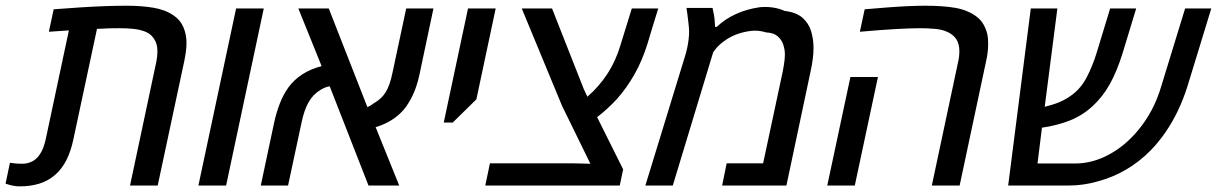

<svg xmlns="http://www.w3.org/2000/svg" viewBox="-54 -661 4335 684"><path d="M16.1 2.9Q3.9 2.9 -8.3 0.5Q-20.5 -2 -34.2 -6.8L-18.6 -81.1Q2.9 -77.6 23.9 -77.6Q43.5 -77.6 59.6 -85.4Q75.7 -93.3 86.4 -108.9Q94.2 -119.6 99.6 -133.5Q105 -147.5 108.9 -165L191.4 -552.7Q173.8 -551.8 156 -550.3Q138.2 -548.8 120.1 -547.9L137.2 -627.9Q188.5 -631.8 234.4 -634.8Q280.3 -637.7 321 -639.2Q361.8 -640.6 397.9 -640.6Q450.2 -640.6 492.4 -633.5Q534.7 -626.5 564.5 -606Q588.9 -589.4 599.6 -563.5Q610.4 -537.6 610.4 -508.8Q610.4 -493.2 608.2 -477.1Q606 -460.9 602.5 -443.4L507.8 0H409.2L502.9 -440.9Q506.8 -460 506.8 -477.5Q506.8 -494.6 502.4 -507.1Q498 -519.5 489.7 -529.3Q479.5 -542.5 460.7 -549.3Q441.9 -556.2 419.4 -558.3Q397 -560.5 374 -560.5Q356 -560.5 335 -560.1Q314 -559.6 291.5 -558.1L207.5 -165Q198.7 -122.6 182.6 -90.8Q166.5 -59.1 142.8 -38.3Q119.1 -17.6 87.6 -7.3Q56.2 2.9 16.1 2.9Z M652.8 0 787.1 -630.9H885.7L751.5 0Z M875 0 922.4 -223.1Q930.2 -259.3 942.4 -291Q954.6 -322.8 973.1 -349.1Q993.7 -377.4 1023.9 -396.7Q1054.2 -416 1091.8 -425.3L1008.8 -630.9H1117.2L1254.9 -279.3Q1261.2 -282.2 1267.1 -285.6Q1272.9 -289.1 1278.3 -293.5Q1305.2 -308.6 1320.1 -332.8Q1335 -356.9 1343.8 -399.9L1393.1 -630.9H1490.2L1441.4 -400.4Q1434.1 -364.7 1422.9 -336.7Q1411.6 -308.6 1393.6 -282.2Q1381.3 -265.1 1364.7 -250.7Q1348.1 -236.3 1327.6 -225.6Q1307.1 -214.8 1284.2 -208L1368.2 0H1258.8L1120.6 -353.5Q1112.8 -352.5 1104.7 -349.4Q1096.7 -346.2 1087.9 -340.8Q1061.5 -325.2 1045.4 -296.9Q1029.3 -268.6 1020 -223.1L972.2 0Z M1526.9 -224.6 1613.3 -630.9H1711.9L1643.1 -307.1L1559.1 -224.6Z M1674.8 0 1691.4 -79.1H1988.8Q2003.4 -78.6 2018.8 -78.4Q2034.2 -78.1 2049.3 -77.6L1948.2 -284.2L1804.7 -630.9H1912.6L2025.9 -343.3Q2029.3 -336.4 2032.2 -329.8Q2035.2 -323.2 2038.6 -316.4Q2080.6 -353 2110.1 -398.4Q2139.6 -443.8 2156.2 -499.5L2196.8 -630.9H2291Q2281.2 -599.6 2271.7 -568.4Q2262.2 -537.1 2252.9 -505.9Q2234.4 -445.8 2206.3 -396.2Q2178.2 -346.7 2143.6 -308.1Q2127.4 -290.5 2109.6 -274.2Q2091.8 -257.8 2073.2 -243.7L2166 -57.6L2153.8 0Z M2245.1 0 2385.7 -458.5Q2390.6 -473.6 2394 -489.7Q2397.5 -505.9 2399.2 -520.8Q2400.9 -535.6 2400.9 -547.9Q2400.9 -559.1 2398.9 -576.7Q2397 -594.2 2394.8 -610.4Q2392.6 -626.5 2391.6 -632.8H2484.4Q2487.3 -620.1 2489.5 -607.9Q2491.7 -595.7 2492.2 -585Q2492.7 -579.6 2492.9 -574.7Q2493.2 -569.8 2493.2 -565.4H2499.5Q2529.3 -593.8 2568.4 -611.3Q2607.4 -628.9 2652.8 -635.3Q2677.7 -637.7 2700.7 -634Q2723.6 -630.4 2741.2 -622.1Q2782.7 -617.2 2804.9 -597.7Q2827.1 -578.1 2835.7 -549.6Q2844.2 -521 2844.2 -490.7Q2844.2 -472.7 2841.6 -451.4Q2838.9 -430.2 2833.5 -405.8L2747.6 0H2518.6L2534.7 -79.1H2664.6L2734.4 -405.8Q2736.8 -418 2738.5 -428.7Q2740.2 -439.5 2741.2 -449Q2742.2 -458.5 2742.2 -466.8Q2742.2 -484.9 2736.1 -502.7Q2730 -520.5 2715.6 -532.5Q2701.2 -544.4 2675.8 -545.4Q2646.5 -554.7 2617.9 -550.5Q2589.4 -546.4 2567.4 -537.6Q2544.9 -528.8 2525.4 -514.4Q2505.9 -500 2496.1 -487.3L2486.8 -475.1L2342.8 0Z M3265.6 0 3359.4 -440.9Q3361.8 -451.2 3362.8 -460.2Q3363.8 -469.2 3363.8 -477.5Q3363.8 -505.4 3352.1 -522.5Q3340.3 -539.6 3317.4 -548.8Q3300.8 -556.2 3275.4 -558.3Q3250 -560.5 3224.6 -560.5Q3190.9 -560.5 3138.7 -557.6Q3086.4 -554.7 3009.3 -547.9L3026.4 -627.9Q3071.8 -631.8 3110.8 -634.8Q3149.9 -637.7 3183.1 -639.2Q3216.3 -640.6 3242.7 -640.6Q3307.1 -640.6 3350.6 -632.8Q3394 -625 3425.3 -601.6Q3440.9 -589.4 3449.7 -574Q3458.5 -558.6 3462.9 -541Q3464.8 -532.7 3465.6 -523.2Q3466.3 -513.7 3466.3 -504.4Q3466.3 -491.2 3464.6 -475.3Q3462.9 -459.5 3458.5 -440.9L3364.7 0ZM2893.1 0 2975.6 -386.7H3073.7L2991.2 0Z M3537.6 0 3618.2 -630.9H3712.9L3662.6 -240.2L3631.3 -293.5Q3639.2 -285.2 3645.8 -281.7Q3652.3 -278.3 3657.7 -278.3Q3696.8 -287.1 3720.7 -297.4Q3744.6 -307.6 3766.1 -323.7Q3797.9 -347.7 3818.1 -387Q3838.4 -426.3 3852.1 -470.7L3900.9 -630.9H3993.7L3945.3 -471.7Q3924.8 -406.2 3899.7 -361.3Q3874.5 -316.4 3839.4 -283.7Q3802.2 -249.5 3757.3 -231.7Q3712.4 -213.9 3654.8 -205.6Q3648.4 -205.1 3642.8 -205.1Q3637.2 -205.1 3631.3 -204.8Q3625.5 -204.6 3619.6 -204.6L3663.1 -247.1L3642.1 -78.6H3776.9Q3837.4 -78.6 3896.2 -110.1Q3955.1 -141.6 4001.5 -198.2Q4028.3 -230.5 4049.1 -269.5Q4069.8 -308.6 4083.5 -355.5L4168 -630.9H4261.2L4176.3 -353.5Q4162.1 -308.6 4142.8 -267.8Q4123.5 -227.1 4099.1 -191.4Q4074.7 -155.8 4046.4 -126.5Q4005.9 -85 3957.8 -56.9Q3909.7 -28.8 3856 -14.6Q3831.1 -7.3 3804.9 -3.7Q3778.8 0 3752.4 0Z"/></svg>

Font: Open Sans Medium
Style: Italic
Weight: 500
Italic angle: -12°
Designer: Monotype Design Team
Foundry: Monotype Imaging Inc.
Version: Version 3.000